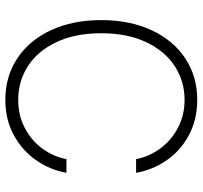

<svg xmlns="http://www.w3.org/2000/svg" viewBox="-40 -717 767 727"><g transform="rotate(-90 343.5 -353.5)"><path d="M329.1 -38.1Q398.9 -38.1 456.3 -75.2Q513.7 -112.3 547.4 -183.6Q581.1 -254.9 581.1 -353.5Q581.1 -452.6 547.4 -523.7Q513.7 -594.7 456.5 -631.3Q399.4 -668 329.1 -668Q270 -668 222.4 -643.1Q174.8 -618.2 144.3 -576.4Q113.8 -534.7 104.5 -485.4H52.7Q63.5 -546.9 99.9 -599.6Q136.2 -652.3 195.1 -684.6Q253.9 -716.8 329.1 -716.8Q417.5 -716.8 485.8 -671.6Q554.2 -626.5 592.5 -544.2Q630.9 -461.9 630.9 -353.5Q630.9 -245.1 592.5 -162.8Q554.2 -80.6 485.8 -35.4Q417.5 9.8 329.1 9.8Q253.9 9.8 194.8 -22Q135.7 -53.7 99.6 -106.7Q63.5 -159.7 52.7 -221.7H104.5Q113.8 -172.9 144.3 -130.9Q174.8 -88.9 222.7 -63.5Q270.5 -38.1 329.1 -38.1Z"/></g></svg>

Font: Pretendard JP ExtraLight
Style: Regular
Weight: 200
Designer: Base glyphs from Inter by Rasmus Andersson; Hangeul glyphs from Noto Sans CJK(Source Han Sans) by Jang Soo-young and Kan
Foundry: Kil Hyung-jin
Version: Version 1.309